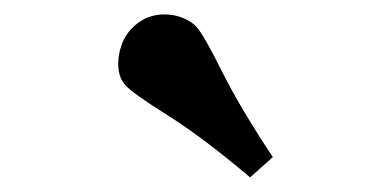

<svg xmlns="http://www.w3.org/2000/svg" viewBox="-20 -795 540 268"><path d="M329.1 -547.4Q262.7 -603.5 214.1 -634Q165.5 -664.6 155.8 -675.3Q145 -686 145 -706.5Q145 -719.2 150.1 -733.4Q155.3 -747.6 167.5 -758.8Q185.5 -774.9 209.5 -774.9Q223.6 -774.9 235.8 -769.8Q248 -764.6 254.4 -757.3Q264.2 -746.6 289.6 -695.8Q314.9 -645 360.8 -575.7Z"/></svg>

Font: Gelasio
Style: Bold Italic
Weight: 700
Italic angle: -8.5°
Designer: Eben Sorkin
Foundry: Eben Sorkin
Version: Version 1.008